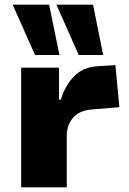

<svg xmlns="http://www.w3.org/2000/svg" viewBox="-20 -797 551 817"><path d="M70 0V-509H231V-373H239Q256 -431 294 -471Q332 -511 393 -515L471 -520L488 -341L368 -331Q316 -326 290 -295Q264 -264 264 -218V0ZM315 -563 220 -777H376L419 -563ZM129 -563 34 -777H189L233 -563Z"/></svg>

Font: Nunito Sans 6pt Black
Style: Regular
Weight: 900
Version: Version 3.101;gftools[0.9.27]